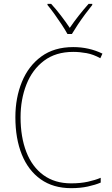

<svg xmlns="http://www.w3.org/2000/svg" viewBox="-20 -1062 581 999"><path d="M361 -792Q270 -792 209 -746Q148 -700 117.5 -622.5Q87 -545 87 -452Q87 -349 117 -271.5Q147 -194 206 -151Q265 -108 350 -108Q399 -108 437.5 -116.5Q476 -125 504 -137V-112Q476 -100 437 -91.5Q398 -83 350 -83Q257 -83 192 -129Q127 -175 93.5 -258Q60 -341 60 -452Q60 -553 94 -636Q128 -719 195 -768Q262 -817 361 -817Q443 -817 513 -783L502 -759Q466 -779 430.5 -785.5Q395 -792 361 -792ZM331 -885Q319 -907 300.5 -935Q282 -963 262.5 -990Q243 -1017 227 -1036V-1042H246Q271 -1015 297 -981Q323 -947 343 -917Q386 -980 441 -1042H460V-1036Q443 -1015 423 -988Q403 -961 385 -934Q367 -907 354 -885Z"/></svg>

Font: Noto Sans Kannada UI SemiCondensed Thin
Style: Regular
Weight: 100
Width: 4
Designer: Jelle Bosma - Monotype Design Team
Foundry: Monotype Imaging Inc.
Version: Version 2.005; ttfautohint (v1.8.4.7-5d5b)